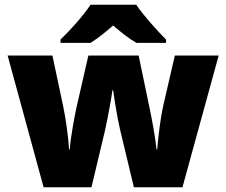

<svg xmlns="http://www.w3.org/2000/svg" viewBox="-20 -786 950 806"><path d="M552 -766H360C330 -720 272 -656 234 -620V-606H360C395 -628 420 -649 455 -679C490 -649 518 -626 553 -606H677V-620C643 -654 583 -720 552 -766ZM484 -242 542 0H746L898 -553H714L665 -341C655 -298 644 -213 640 -159H637C632 -211 617 -289 609 -327L562 -553H351L300 -330C296 -311 276 -212 273 -159H270C267 -212 255 -294 245 -341L200 -553H12L163 0H364L420 -235C433 -292 448 -377 452 -407H455C459 -377 472 -292 484 -242Z"/></svg>

Font: Noto Sans Canadian Aboriginal Black
Style: Regular
Weight: 900
Designer: Monotype Design Team, Typotheque's Kevin King
Foundry: Monotype Imaging Inc.
Version: Version 2.004